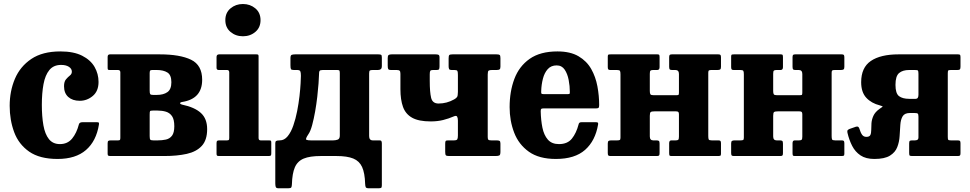

<svg xmlns="http://www.w3.org/2000/svg" viewBox="-20 -798 4959 982"><path d="M29.5 -256.5Q29.5 -331.5 56.2 -394.8Q83 -458 140.2 -496.5Q197.5 -535 288.5 -535Q357 -535 400.2 -513Q443.5 -491 463.8 -455.5Q484 -420 484 -379Q484 -332 454.5 -307.2Q425 -282.5 388 -282.5Q351 -282.5 329.2 -302Q307.5 -321.5 307.5 -357Q307.5 -380.5 317.5 -392.2Q327.5 -404 337.5 -411.8Q347.5 -419.5 347.5 -431.5Q347.5 -446.5 332.5 -456.2Q317.5 -466 292.5 -466Q254 -466 232.5 -439.8Q211 -413.5 202.5 -367.5Q194 -321.5 194 -261.5Q194 -202.5 202 -157.2Q210 -112 230.2 -86.5Q250.5 -61 286.5 -61Q325.5 -61 348.8 -89.2Q372 -117.5 383.5 -162Q386 -173 402.5 -173H473.5Q483.5 -173 485.2 -171Q487 -169 486 -161Q472.5 -76.5 419.8 -30.8Q367 15 274.5 15Q183 15 129.2 -22.5Q75.5 -60 52.5 -122Q29.5 -184 29.5 -256.5Z M583.5 -440H541Q533.5 -440 532 -442.2Q530.5 -444.5 530.5 -452V-507Q530.5 -520 542.5 -520H796.5Q900.5 -520 957.2 -492.5Q1014 -465 1014 -390Q1014 -292.5 912 -276.5Q900.5 -274.5 901.2 -269.8Q902 -265 911 -263Q975.5 -249.5 1007.5 -220.2Q1039.5 -191 1039.5 -137.5Q1039.5 -81.5 1012 -51.8Q984.5 -22 935.2 -11Q886 0 820.5 0H546Q537 0 533.8 -2Q530.5 -4 530.5 -12V-65Q530.5 -75 534.2 -77.5Q538 -80 547 -80H584Q592 -80 593.8 -83Q595.5 -86 595.5 -94V-428Q595.5 -440 583.5 -440ZM745.5 -424V-334.5Q745.5 -321 748.2 -316.8Q751 -312.5 763 -312.5H781.5Q816 -312.5 836.2 -326.8Q856.5 -341 856.5 -377.5Q856.5 -414.5 836.2 -427.2Q816 -440 781.5 -440H759.5Q750.5 -440 748 -436.8Q745.5 -433.5 745.5 -424ZM745.5 -211.5V-102.5Q745.5 -88 748.5 -84Q751.5 -80 764.5 -80H786.5Q809 -80 828.5 -84.2Q848 -88.5 859.8 -104Q871.5 -119.5 871.5 -152.5Q871.5 -187 859.8 -204Q848 -221 828.5 -226.8Q809 -232.5 786.5 -232.5H762Q749.5 -232.5 747.5 -229.5Q745.5 -226.5 745.5 -211.5Z M1132.5 -695Q1132.5 -733 1159 -755.2Q1185.5 -777.5 1222.5 -777.5Q1259.5 -777.5 1286 -755.2Q1312.5 -733 1312.5 -695Q1312.5 -657 1286 -634.8Q1259.5 -612.5 1222.5 -612.5Q1185.5 -612.5 1159 -634.8Q1132.5 -657 1132.5 -695ZM1141.5 -440H1099Q1087.5 -440 1087.5 -451V-506.5Q1087.5 -520 1101 -520H1291.5Q1298 -520 1300.2 -518.2Q1302.5 -516.5 1302.5 -510V-92.5Q1302.5 -80 1313 -80H1354.5Q1362.5 -80 1365 -78.5Q1367.5 -77 1367.5 -69V-14Q1367.5 -5 1365 -2.5Q1362.5 0 1353 0H1101Q1093 0 1090.2 -2Q1087.5 -4 1087.5 -12.5V-65.5Q1087.5 -75 1090.5 -77.5Q1093.5 -80 1102.5 -80H1140Q1148 -80 1150.2 -82.2Q1152.5 -84.5 1152.5 -92.5V-427.5Q1152.5 -440 1141.5 -440Z M1868 -422V-102Q1868 -80 1887 -80H1922Q1929 -80 1931 -75.5Q1933 -71 1933 -64V149.5Q1933 160.5 1929.2 162.8Q1925.5 165 1914 165H1867Q1853 165 1850.5 159.2Q1848 153.5 1847.5 141.5Q1846 87 1832 56.2Q1818 25.5 1786.8 12.8Q1755.5 0 1701 0H1620Q1565 0 1533.5 13Q1502 26 1488.2 57.5Q1474.5 89 1473 144.5Q1472.5 156 1469.8 160.5Q1467 165 1454 165H1405Q1392.5 165 1390.2 157.8Q1388 150.5 1388 139.5V-66Q1388 -74 1392.5 -77Q1397 -80 1411 -80Q1434 -80 1451.2 -101Q1468.5 -122 1480.2 -156Q1492 -190 1499.8 -229.5Q1507.5 -269 1511.8 -306.5Q1516 -344 1517.5 -372Q1519 -400 1519 -410.5Q1519 -427.5 1515.8 -433.8Q1512.5 -440 1499.5 -440H1483Q1471 -440 1468.2 -444.5Q1465.5 -449 1465.5 -465V-500Q1465.5 -514.5 1471.2 -517.2Q1477 -520 1490.5 -520H1915Q1926.5 -520 1929.8 -517.2Q1933 -514.5 1933 -503V-461Q1933 -448 1927.2 -444Q1921.5 -440 1912.5 -440H1887Q1875 -440 1871.5 -437.2Q1868 -434.5 1868 -422ZM1631 -440Q1617.5 -440 1614.5 -435.2Q1611.5 -430.5 1611.5 -414Q1611.5 -401 1609.2 -371.2Q1607 -341.5 1602.8 -303.8Q1598.5 -266 1591.8 -227.8Q1585 -189.5 1576.5 -158Q1568 -126.5 1557 -111Q1540.5 -86.5 1547 -83.2Q1553.5 -80 1570 -80H1684Q1697 -80 1707.5 -84Q1718 -88 1718 -105V-423Q1718 -433 1716.2 -436.5Q1714.5 -440 1705 -440Z M2322 -414Q2322 -430 2319.5 -435Q2317 -440 2304.5 -440H2289Q2279.5 -440 2277 -445Q2274.5 -450 2274.5 -459.5V-499Q2274.5 -512.5 2277.8 -516.2Q2281 -520 2294.5 -520H2519.5Q2531.5 -520 2535.5 -517Q2539.5 -514 2539.5 -501V-457Q2539.5 -446.5 2535.2 -443.2Q2531 -440 2520 -440H2497Q2484 -440 2479.2 -436.8Q2474.5 -433.5 2474.5 -417V-97Q2474.5 -86.5 2478 -83.2Q2481.5 -80 2493 -80H2520Q2530 -80 2534.8 -77.5Q2539.5 -75 2539.5 -64V-22Q2539.5 -6.5 2534.2 -3.2Q2529 0 2514.5 0H2277Q2263.5 0 2260.2 -4Q2257 -8 2257 -22V-62Q2257 -72.5 2259 -76.2Q2261 -80 2271.5 -80H2301Q2315.5 -80 2318.8 -85.5Q2322 -91 2322 -105V-181Q2322 -194.5 2318 -201.5Q2314 -208.5 2300.5 -202.5Q2275.5 -191.5 2246.5 -184.2Q2217.5 -177 2183 -177Q2121.5 -177 2088 -195.8Q2054.5 -214.5 2041.2 -251.2Q2028 -288 2028 -342V-420.5Q2028 -432.5 2024 -436.2Q2020 -440 2008.5 -440H1980.5Q1968 -440 1965.5 -445Q1963 -450 1963 -463V-501Q1963 -513 1967.5 -516.5Q1972 -520 1983 -520H2208Q2218 -520 2223 -517.5Q2228 -515 2228 -504V-459Q2228 -447 2225.2 -443.5Q2222.5 -440 2212.5 -440H2195Q2184 -440 2181 -436Q2178 -432 2178 -418.5V-384.5Q2178 -327 2185 -297.8Q2192 -268.5 2223 -268.5Q2265 -268.5 2302.5 -289.5Q2312.5 -295 2317.2 -301.2Q2322 -307.5 2322 -328Z M2586.5 -250Q2586.5 -330 2610.8 -394.5Q2635 -459 2689 -497Q2743 -535 2831 -535Q2897 -535 2939 -510.2Q2981 -485.5 3003.8 -445.2Q3026.5 -405 3035.5 -356.5Q3044.5 -308 3044.5 -260.5Q3044.5 -249.5 3041.2 -246.5Q3038 -243.5 3027 -243.5H2759.5Q2750.5 -243.5 2748 -240.8Q2745.5 -238 2745.5 -229Q2746.5 -183.5 2754.2 -145.2Q2762 -107 2782 -84Q2802 -61 2839 -61Q2882.5 -61 2905 -89Q2927.5 -117 2939 -161Q2940 -166.5 2943.2 -169.8Q2946.5 -173 2954.5 -173H3027Q3036 -173 3038 -170.5Q3040 -168 3039 -161.5Q3025 -78 2972.5 -31.5Q2920 15 2823 15Q2737 15 2685 -22Q2633 -59 2609.8 -119.5Q2586.5 -180 2586.5 -250ZM2761.5 -316.5H2881Q2891 -316.5 2892.8 -318Q2894.5 -319.5 2894.5 -327.5Q2894.5 -357.5 2888.5 -389Q2882.5 -420.5 2868 -442Q2853.5 -463.5 2827 -463.5Q2798.5 -463.5 2781.5 -444.5Q2764.5 -425.5 2756.8 -395.5Q2749 -365.5 2748 -332Q2747.5 -323 2749 -319.8Q2750.5 -316.5 2761.5 -316.5Z M3602.5 -102.5Q3602.5 -89.5 3604.8 -84.8Q3607 -80 3620.5 -80H3654.5Q3662.5 -80 3665 -76.8Q3667.5 -73.5 3667.5 -65V-11Q3667.5 -3 3663.8 -1.5Q3660 0 3652 0H3413.5Q3405.5 0 3404 -3.8Q3402.5 -7.5 3402.5 -15.5V-65.5Q3402.5 -80 3413.5 -80H3435.5Q3445.5 -80 3449 -83.2Q3452.5 -86.5 3452.5 -99.5V-213Q3452.5 -222 3449.5 -225.2Q3446.5 -228.5 3437 -228.5H3328Q3313 -228.5 3308.2 -225Q3303.5 -221.5 3303.5 -205.5V-100.5Q3303.5 -80 3321 -80H3338Q3347 -80 3350.2 -77Q3353.5 -74 3353.5 -63V-15Q3353.5 -6 3351 -3Q3348.5 0 3339.5 0H3102.5Q3093.5 0 3091 -3.2Q3088.5 -6.5 3088.5 -16V-64Q3088.5 -74.5 3092.8 -77.2Q3097 -80 3106.5 -80H3136.5Q3146.5 -80 3150 -82.2Q3153.5 -84.5 3153.5 -94V-417.5Q3153.5 -430.5 3151 -435.2Q3148.5 -440 3135.5 -440H3101.5Q3093.5 -440 3091 -443.2Q3088.5 -446.5 3088.5 -455V-509Q3088.5 -517.5 3092.2 -518.8Q3096 -520 3104 -520H3342.5Q3350.5 -520 3352 -516.5Q3353.5 -513 3353.5 -504.5V-454.5Q3353.5 -440 3341.5 -440H3321Q3310.5 -440 3307 -436.8Q3303.5 -433.5 3303.5 -420.5V-332.5Q3303.5 -320 3306.8 -315.5Q3310 -311 3323.5 -311H3437.5Q3448.5 -311 3450.5 -313Q3452.5 -315 3452.5 -326V-419.5Q3452.5 -440 3434.5 -440H3417.5Q3408.5 -440 3405.5 -443Q3402.5 -446 3402.5 -457V-505Q3402.5 -514 3405.2 -517Q3408 -520 3416.5 -520H3653.5Q3662.5 -520 3665 -516.8Q3667.5 -513.5 3667.5 -504V-456Q3667.5 -445.5 3663.2 -442.8Q3659 -440 3649.5 -440H3619.5Q3609.5 -440 3606 -437.8Q3602.5 -435.5 3602.5 -426Z M4233.5 -102.5Q4233.5 -89.5 4235.8 -84.8Q4238 -80 4251.5 -80H4285.5Q4293.5 -80 4296 -76.8Q4298.5 -73.5 4298.5 -65V-11Q4298.5 -3 4294.8 -1.5Q4291 0 4283 0H4044.5Q4036.5 0 4035 -3.8Q4033.5 -7.5 4033.5 -15.5V-65.5Q4033.5 -80 4044.5 -80H4066.5Q4076.5 -80 4080 -83.2Q4083.5 -86.5 4083.5 -99.5V-213Q4083.5 -222 4080.5 -225.2Q4077.5 -228.5 4068 -228.5H3959Q3944 -228.5 3939.2 -225Q3934.5 -221.5 3934.5 -205.5V-100.5Q3934.5 -80 3952 -80H3969Q3978 -80 3981.2 -77Q3984.5 -74 3984.5 -63V-15Q3984.5 -6 3982 -3Q3979.5 0 3970.5 0H3733.5Q3724.5 0 3722 -3.2Q3719.5 -6.5 3719.5 -16V-64Q3719.5 -74.5 3723.8 -77.2Q3728 -80 3737.5 -80H3767.5Q3777.5 -80 3781 -82.2Q3784.5 -84.5 3784.5 -94V-417.5Q3784.5 -430.5 3782 -435.2Q3779.5 -440 3766.5 -440H3732.5Q3724.5 -440 3722 -443.2Q3719.5 -446.5 3719.5 -455V-509Q3719.5 -517.5 3723.2 -518.8Q3727 -520 3735 -520H3973.5Q3981.5 -520 3983 -516.5Q3984.5 -513 3984.5 -504.5V-454.5Q3984.5 -440 3972.5 -440H3952Q3941.5 -440 3938 -436.8Q3934.5 -433.5 3934.5 -420.5V-332.5Q3934.5 -320 3937.8 -315.5Q3941 -311 3954.5 -311H4068.5Q4079.5 -311 4081.5 -313Q4083.5 -315 4083.5 -326V-419.5Q4083.5 -440 4065.5 -440H4048.5Q4039.5 -440 4036.5 -443Q4033.5 -446 4033.5 -457V-505Q4033.5 -514 4036.2 -517Q4039 -520 4047.5 -520H4284.5Q4293.5 -520 4296 -516.8Q4298.5 -513.5 4298.5 -504V-456Q4298.5 -445.5 4294.2 -442.8Q4290 -440 4280.5 -440H4250.5Q4240.5 -440 4237 -437.8Q4233.5 -435.5 4233.5 -426Z M4314.5 -118.5Q4313 -125 4314.2 -129.8Q4315.5 -134.5 4325 -138.5L4358 -150Q4366 -152 4369.5 -149.2Q4373 -146.5 4375 -141Q4381.5 -119.5 4389.2 -108.8Q4397 -98 4411 -98Q4427 -98 4431.5 -107.5Q4436 -117 4436 -133Q4436 -149 4437.2 -167.8Q4438.5 -186.5 4447 -205.5Q4455.5 -224.5 4477.5 -240.5Q4488.5 -248.5 4493.2 -251.5Q4498 -254.5 4480 -259Q4436.5 -270 4410.5 -298.2Q4384.5 -326.5 4384.5 -377.5Q4384.5 -452.5 4434 -486.2Q4483.5 -520 4576 -520H4880Q4888.5 -520 4890.5 -517Q4892.5 -514 4892.5 -505V-457Q4892.5 -446.5 4889.5 -443.2Q4886.5 -440 4876.5 -440H4843Q4831 -440 4829.2 -436.5Q4827.5 -433 4827.5 -421.5V-99.5Q4827.5 -87 4829.5 -83.5Q4831.5 -80 4843.5 -80H4877.5Q4886.5 -80 4889.5 -77.5Q4892.5 -75 4892.5 -65.5V-14Q4892.5 -5 4889.5 -2.5Q4886.5 0 4878 0H4646Q4636 0 4633 -2.2Q4630 -4.5 4630 -15V-64Q4630 -74.5 4633 -77.2Q4636 -80 4645.5 -80H4659Q4667 -80 4672.2 -83Q4677.5 -86 4677.5 -96V-201Q4677.5 -213.5 4674 -216.8Q4670.5 -220 4657.5 -220H4633.5Q4606.5 -220 4596.5 -203Q4586.5 -186 4584.8 -159.2Q4583 -132.5 4581.2 -102.5Q4579.5 -72.5 4569.2 -45.8Q4559 -19 4531.8 -2Q4504.5 15 4452 15Q4408.5 15 4381.2 -3.2Q4354 -21.5 4338.5 -51.8Q4323 -82 4314.5 -118.5ZM4663.5 -292.5Q4677.5 -292.5 4677.5 -313.5V-419.5Q4677.5 -434 4675 -437Q4672.5 -440 4659 -440H4630Q4596.5 -440 4578.2 -424.2Q4560 -408.5 4560 -364Q4560 -320 4578.2 -306.2Q4596.5 -292.5 4630 -292.5Z"/></svg>

Font: Besley* Narrow
Style: Bold
Weight: 700
Width: 4
Designer: Owen Earl
Foundry: indestructible type*
Version: Version 3.000; ttfautohint (v1.8.3)